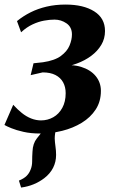

<svg xmlns="http://www.w3.org/2000/svg" viewBox="-28 -574 509 842"><path d="M64.5 248.5 55 218Q77 209 88.8 197.2Q100.5 185.5 106.5 169Q113 153.5 113 133Q113 112.5 114.5 90.5Q116 55 133.5 33.2Q151 11.5 165 -6.5L241 -48.5Q225.5 -30 218.8 -9.5Q212 11 212 34Q212.5 48.5 215.2 67.8Q218 87 218 105.5Q218 136 204.8 162Q191.5 188 166 207.5Q145 223.5 119.8 234Q94.5 244.5 64.5 248.5ZM148 11.5Q107 11.5 75 4.2Q43 -3 21.8 -11.8Q0.5 -20.5 -8.5 -26L30 -114.5Q48 -94.5 67.5 -78.8Q87 -63 108.5 -54.5Q130 -46 152 -46Q181 -46 205.8 -60Q230.5 -74 245.2 -101Q260 -128 260 -165.5Q260 -192.5 248.8 -213Q237.5 -233.5 215.2 -245Q193 -256.5 159 -256.5L106.5 -244.5L119 -296.5L160.5 -301Q212 -308.5 239.2 -328.8Q266.5 -349 277 -374.5Q287.5 -400 287.5 -423Q287.5 -455 263.8 -471.5Q240 -488 211 -488Q190 -488 165.2 -483.5Q140.5 -479 114.8 -467Q89 -455 64.5 -432.5L46.5 -481.5Q73.5 -503.5 105.8 -519.8Q138 -536 176.5 -545Q215 -554 259.5 -554Q338 -554 385.2 -524.2Q432.5 -494.5 432.5 -438Q432.5 -404.5 416.2 -377.2Q400 -350 372.2 -329.2Q344.5 -308.5 309.2 -295.5Q274 -282.5 236.5 -277.5L229.5 -285Q286 -293.5 327.5 -280.8Q369 -268 391.8 -240.2Q414.5 -212.5 414.5 -175.5Q414.5 -129 391.8 -94Q369 -59 330.5 -35.5Q292 -12 244.5 -0.2Q197 11.5 148 11.5Z"/></svg>

Font: Merriweather 48pt
Style: Bold Italic
Weight: 700
Italic angle: -7.8°
Version: Version 2.101